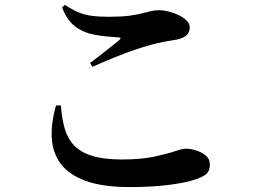

<svg xmlns="http://www.w3.org/2000/svg" viewBox="-20 -742 1040 782"><path d="M509.4 20Q399.7 20 330.8 -4.7Q261.9 -29.5 228.2 -74Q194.4 -118.5 190.8 -179.2Q187.3 -239.8 208.2 -312.3L228 -312.5Q231.8 -260 243.4 -218.8Q255.1 -177.7 281.9 -149.6Q308.7 -121.5 355.9 -107Q403 -92.5 476.8 -92.5Q553.9 -92.5 606.5 -103.7Q659.1 -114.9 691.3 -125.7Q723.4 -136.5 737.2 -136.5Q755.9 -136.5 778.7 -129.5Q801.4 -122.5 818.1 -108.4Q834.8 -94.2 834.8 -72.6Q834.8 -48.8 823.5 -36.4Q812.2 -24.1 779.6 -12.3Q738.8 2.1 667.4 11.1Q595.9 20 509.4 20ZM346.7 -485.4Q376 -507 409.8 -534Q443.6 -561 465.6 -578.5Q477.9 -589.2 461.3 -590Q409.8 -592.4 364.9 -600.6Q320 -608.8 286.3 -634.1Q252.7 -659.4 232.8 -711.9L244.4 -722.2Q273.2 -703 298.4 -692.4Q323.6 -681.7 352.8 -677.7Q382 -673.7 422.5 -673.7Q471.8 -673.7 503.6 -677.6Q535.5 -681.6 556.7 -687.1Q577.8 -692.5 594 -696.5Q610.1 -700.4 628.2 -700.4Q646.1 -700.4 667.6 -695Q689.1 -689.6 708.5 -680.1Q727.9 -670.7 740.4 -657.7Q752.9 -644.8 752.9 -630.8Q752.9 -591.4 700.8 -581Q677.4 -577 649.8 -572.2Q622.1 -567.3 594.2 -559.1Q564.7 -551.5 525.9 -538.1Q487.1 -524.7 444.1 -507.3Q401.2 -489.8 356.3 -469.9Z"/></svg>

Font: Noto Serif HK ExtraLight
Style: Regular
Weight: 200
Designer: Ryoko NISHIZUKA 西塚涼子 (kana & ideographs); Frank Grießhammer (Latin, Greek & Cyrillic); Wenlong ZHANG 张文龙 (bopomofo); San
Foundry: Adobe
Version: Version 2.002-H1;hotconv 1.1.0;makeotfexe 2.6.0